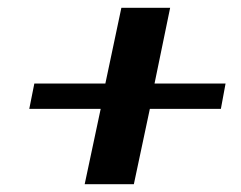

<svg xmlns="http://www.w3.org/2000/svg" viewBox="-20 -566 617 492"><path d="M238 -287H55L68 -352H250L291 -546H416L376 -352H558L546 -287H364L323 -94H197Z"/></svg>

Font: Trirong SemiBold
Style: Italic
Weight: 600
Italic angle: -12°
Designer: Katatrad Team
Foundry: CadsonDemak
Version: Version 1.001